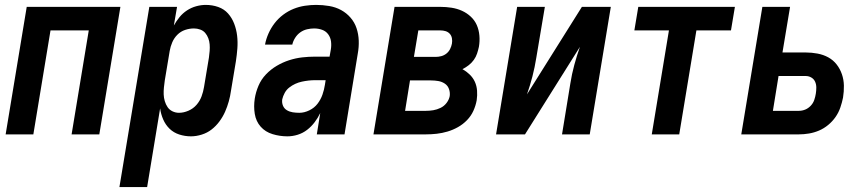

<svg xmlns="http://www.w3.org/2000/svg" viewBox="-20 -548 3540 783"><path d="M3 0 89 -520H471L385 0H272L342 -424H186L116 0Z M467 215 589 -520H702L689 -444Q699 -462 712 -478Q725 -494 742.5 -505.5Q760 -517 780 -522.5Q800 -528 819 -528Q846 -528 870 -519.5Q894 -511 910 -493Q926 -475 935 -451.5Q944 -428 947 -402.5Q950 -377 948 -350.5Q946 -324 942 -298L922 -178Q919 -156 913 -134.5Q907 -113 898 -92.5Q889 -72 875 -53Q861 -34 843 -20Q825 -6 802.5 1Q780 8 759 8Q734 8 711 0.5Q688 -7 671.5 -23Q655 -39 645.5 -61Q636 -83 633 -106L580 215ZM710 -88Q729 -88 748.5 -96.5Q768 -105 781.5 -120.5Q795 -136 802 -155Q809 -174 812 -193L832 -313Q834 -327 835 -340.5Q836 -354 835 -367Q834 -380 829.5 -392Q825 -404 817 -413.5Q809 -423 796.5 -427.5Q784 -432 771 -432Q753 -432 735 -426Q717 -420 703.5 -406.5Q690 -393 682.5 -375.5Q675 -358 672 -340L652 -220Q650 -206 648.5 -191.5Q647 -177 647.5 -163Q648 -149 652 -135.5Q656 -122 663.5 -111Q671 -100 683.5 -94Q696 -88 710 -88Z M1152 8Q1121 8 1091.5 -1Q1062 -10 1043 -31.5Q1024 -53 1019 -83.5Q1014 -114 1019 -146Q1023 -172 1034 -198Q1045 -224 1064.5 -244.5Q1084 -265 1108.5 -279.5Q1133 -294 1159.5 -302.5Q1186 -311 1212.5 -314Q1239 -317 1265 -317H1324L1329 -345Q1332 -362 1330 -378.5Q1328 -395 1318.5 -408Q1309 -421 1293.5 -426.5Q1278 -432 1261 -432Q1247 -432 1232 -428.5Q1217 -425 1204.5 -416Q1192 -407 1183.5 -393.5Q1175 -380 1172 -366H1061V-367Q1065 -389 1075 -411.5Q1085 -434 1100 -453.5Q1115 -473 1135 -488Q1155 -503 1177.5 -512Q1200 -521 1223.5 -524.5Q1247 -528 1269 -528Q1296 -528 1322.5 -523.5Q1349 -519 1371 -507Q1393 -495 1409.5 -476Q1426 -457 1434 -433Q1442 -409 1443 -382.5Q1444 -356 1439 -329L1385 0H1272L1286 -87Q1277 -68 1263.5 -50Q1250 -32 1232.5 -18.5Q1215 -5 1194 1.5Q1173 8 1152 8ZM1201 -88Q1221 -88 1241.5 -98Q1262 -108 1275 -125Q1288 -142 1295 -162Q1302 -182 1305 -202L1308 -221H1265Q1252 -221 1238.5 -219.5Q1225 -218 1211 -215Q1197 -212 1184 -206Q1171 -200 1159.5 -191Q1148 -182 1141 -169Q1134 -156 1131 -143Q1129 -129 1134 -117Q1139 -105 1150 -98.5Q1161 -92 1174 -90Q1187 -88 1201 -88Z M1717 0H1503L1589 -520H1776Q1799 -520 1821.5 -516.5Q1844 -513 1864 -504Q1884 -495 1900 -480Q1916 -465 1924.5 -445.5Q1933 -426 1935 -403Q1937 -380 1933 -357Q1930 -343 1925.5 -329.5Q1921 -316 1912.5 -304Q1904 -292 1892 -282.5Q1880 -273 1866 -266Q1882 -257 1895.5 -244Q1909 -231 1916.5 -214.5Q1924 -198 1925.5 -178.5Q1927 -159 1924 -139Q1920 -117 1910.5 -96Q1901 -75 1884.5 -58Q1868 -41 1847.5 -29.5Q1827 -18 1805 -11.5Q1783 -5 1761 -2.5Q1739 0 1717 0ZM1668 -316H1757Q1768 -316 1779.5 -319Q1791 -322 1800.5 -329.5Q1810 -337 1815.5 -348Q1821 -359 1823 -370Q1825 -381 1823 -392Q1821 -403 1814 -410.5Q1807 -418 1797 -421Q1787 -424 1776 -424H1686ZM1632 -96H1717Q1732 -96 1747 -98.5Q1762 -101 1776.5 -108Q1791 -115 1801 -128Q1811 -141 1814 -156Q1816 -171 1811 -185Q1806 -199 1794 -207Q1782 -215 1767.5 -217.5Q1753 -220 1738 -220H1652Z M2003 0 2089 -520H2202L2167 -312Q2161 -274 2151.5 -237Q2142 -200 2129 -163L2353 -520H2471L2385 0H2272L2306 -208Q2312 -246 2322 -283Q2332 -320 2345 -357L2121 0Z M2638 0 2708 -424H2567L2583 -520H2977L2961 -424H2820L2750 0Z M3003 0 3089 -520H3202L3171 -334H3266Q3290 -334 3314 -329.5Q3338 -325 3358 -314Q3378 -303 3392 -285Q3406 -267 3413.5 -245Q3421 -223 3421.5 -199Q3422 -175 3418 -150Q3414 -130 3407 -109.5Q3400 -89 3387.5 -71Q3375 -53 3357.5 -38.5Q3340 -24 3320 -15.5Q3300 -7 3279 -3.5Q3258 0 3238 0ZM3238 -96Q3251 -96 3263.5 -101Q3276 -106 3286 -116.5Q3296 -127 3300.5 -140Q3305 -153 3307 -166Q3309 -178 3309 -191Q3309 -204 3304 -215Q3299 -226 3288.5 -232Q3278 -238 3266 -238H3155L3132 -96Z"/></svg>

Font: Iosevka Term Curly Oblique
Style: Bold
Weight: 700
Italic angle: -9°
Designer: Belleve Invis
Foundry: Belleve Invis
Version: Version 32.3.0